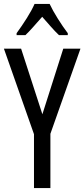

<svg xmlns="http://www.w3.org/2000/svg" viewBox="-20 -963 432 983"><path d="M197 -378 304 -714H392L238 -278V0H154V-276L0 -714H88ZM234 -943Q250 -909 276 -867.5Q302 -826 327 -793V-783H282Q261 -803 240 -827Q219 -851 196 -877Q173 -851 150.5 -825.5Q128 -800 110 -783H65V-793Q92 -830 117.5 -870.5Q143 -911 157 -943Z"/></svg>

Font: Noto Sans Tamil ExtraCondensed
Style: Regular
Weight: 400
Width: 2
Designer: Jelle Bosma - Monotype Design Team
Foundry: Monotype Imaging Inc.
Version: Version 2.004; ttfautohint (v1.8.4.7-5d5b)